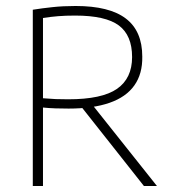

<svg xmlns="http://www.w3.org/2000/svg" viewBox="-20 -621 577 641"><path d="M89.5 0V-588.5Q120.5 -593.5 155.5 -597.2Q190.5 -601 232.5 -601Q345 -601 400 -559.2Q455 -517.5 455 -432Q456 -374.5 428.5 -335.8Q401 -297 345.8 -277.8Q290.5 -258.5 209 -258.5Q187.5 -258.5 165 -259.2Q142.5 -260 123.5 -262V0ZM460.5 0 238.5 -281H280.5L504 0ZM207.5 -289.5Q320.5 -289.5 370.8 -324.5Q421 -359.5 421 -430.5Q421 -503 376.8 -536Q332.5 -569 231 -569Q199 -569 174.2 -567Q149.5 -565 123.5 -561V-293Q148 -291 165.8 -290.2Q183.5 -289.5 207.5 -289.5Z"/></svg>

Font: Encode Sans SC SemiCondensed Thin
Style: Regular
Weight: 250
Width: 4
Designer: Multiple Designers
Foundry: Impallari Type
Version: Version 3.002